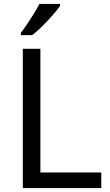

<svg xmlns="http://www.w3.org/2000/svg" viewBox="-20 -964 564 984"><path d="M97 0V-714H187V-80H499V0ZM288 -934Q276 -916 251 -887.5Q226 -859 197.5 -830.5Q169 -802 145 -784H87V-796Q102 -815 119.5 -841Q137 -867 154 -894.5Q171 -922 182 -944H288Z"/></svg>

Font: Noto Sans Symbols 2
Style: Regular
Weight: 400
Designer: Monotype Design Team
Foundry: Monotype Imaging Inc.
Version: Version 2.008; ttfautohint (v1.8.4.7-5d5b)